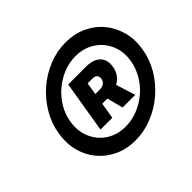

<svg xmlns="http://www.w3.org/2000/svg" viewBox="-134 -912 918 918"><g transform="rotate(-45 325.0 -453.0)"><path d="M308.6 -168.9Q250 -168.9 202.1 -191.2Q154.3 -213.4 121.8 -252.4Q89.4 -291.5 76.2 -343Q63 -394.5 72.8 -453.1Q82.5 -511.7 113 -563.2Q143.6 -614.7 188.7 -653.8Q233.9 -692.9 289.1 -715.1Q344.2 -737.3 402.8 -737.3Q461.9 -737.3 509.8 -715.1Q557.6 -692.9 590.1 -653.8Q622.6 -614.7 636.2 -563.2Q649.9 -511.7 640.1 -453.1Q630.4 -394.5 599.9 -343Q569.3 -291.5 523.7 -252.4Q478 -213.4 422.9 -191.2Q367.7 -168.9 308.6 -168.9ZM321.8 -249Q364.3 -249 404.3 -264.9Q444.3 -280.8 477.1 -308.6Q509.8 -336.4 531.7 -373.5Q553.7 -410.6 561 -453.1Q570.3 -509.8 550.3 -555.9Q530.3 -602.1 488.3 -629.6Q446.3 -657.2 389.6 -657.2Q347.7 -657.2 308.1 -641.4Q268.6 -625.5 235.6 -597.4Q202.6 -569.3 180.7 -532.5Q158.7 -495.6 151.9 -453.1Q142.6 -397 162.4 -350.6Q182.1 -304.2 223.9 -276.6Q265.6 -249 321.8 -249ZM376 -324.2 345.2 -443.4H424.3L461.4 -324.2ZM226.6 -324.2 270 -585.9H392.1Q424.3 -585.9 446 -574.7Q467.8 -563.5 476.8 -543Q485.8 -522.5 481 -494.6Q476.6 -466.8 460.4 -447Q444.3 -427.2 418.5 -416.5Q392.6 -405.8 358.9 -405.8H286.6L295.9 -461.9H361.3Q377.4 -461.9 388.2 -470.2Q398.9 -478.5 401.4 -492.7Q403.8 -507.8 396 -515.9Q388.2 -523.9 371.6 -523.9H339.4L306.6 -324.2Z"/></g></svg>

Font: Inter 24pt Black
Style: Italic
Weight: 900
Italic angle: -9.3988°
Designer: Rasmus Andersson
Foundry: rsms
Version: Version 4.001;git-66647c0bb